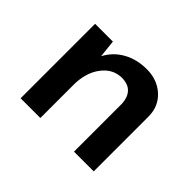

<svg xmlns="http://www.w3.org/2000/svg" viewBox="-101 -606 771 771"><g transform="rotate(45 284.5 -220.5)"><path d="M492 -314V0H380V-274Q378 -307 360.5 -326Q343 -345 308 -346Q256 -346 222.5 -301.5Q189 -257 189 -188V0H77V-423H178L186 -348Q209 -392 252.5 -416.5Q296 -441 353 -441Q412 -441 451.5 -405.5Q491 -370 492 -314Z"/></g></svg>

Font: Josefin Sans SemiBold
Style: Regular
Weight: 600
Designer: Santiago Orozco
Foundry: Typemade
Version: Version 2.000